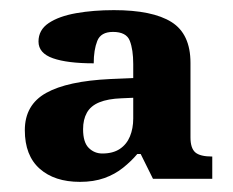

<svg xmlns="http://www.w3.org/2000/svg" viewBox="-20 -739 460 379"><path d="M137.8 -380Q87.6 -380 58.3 -406Q29 -432 29 -482Q29 -532 71 -555.5Q113 -579 198 -583L243 -584.9V-612.5Q243 -641 236.2 -658.5Q229.4 -676 203 -676Q179 -676 172 -658.2Q165 -640.4 165 -614Q113 -614 84.5 -624Q56 -634 56 -657Q56 -680 76.2 -693.5Q96.4 -707 130.4 -713Q164.5 -719 204.8 -719Q281 -719 318.5 -695.5Q356 -672 356 -614.9V-467.8Q356 -446.5 365.5 -438.2Q375 -430 399 -430V-386H282L257.7 -435H251Q239.2 -420.9 223.1 -408Q207 -395 186 -387.5Q165 -380 137.8 -380ZM182 -436Q203 -436 216.5 -445Q230 -454 236.5 -469.7Q243 -485.5 243 -505V-546L220 -545Q193 -544 176 -537Q159 -530 151.5 -516.5Q144 -503.1 144 -484Q144 -458 155.2 -447Q166.3 -436 182 -436Z"/></svg>

Font: Noto Serif Armenian
Style: Regular
Weight: 400
Designer: Monotype Design Team
Foundry: Monotype Imaging Inc.
Version: Version 2.007